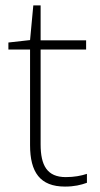

<svg xmlns="http://www.w3.org/2000/svg" viewBox="-20 -679 368 709"><path d="M223 -25C154 -25 130 -68 130 -146V-496H298V-530H130V-659H103L91 -531L11 -522V-496H91V-143C91 -43 128 10 220 10C254 10 279 4 301 -4V-37C280 -30 254 -25 223 -25Z"/></svg>

Font: Noto Sans Georgian ExtraLight
Style: Regular
Weight: 200
Designer: Monotype Design Team, Akaki Razmadze
Foundry: Google LLC
Version: Version 2.005